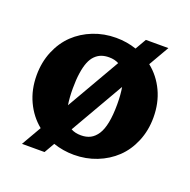

<svg xmlns="http://www.w3.org/2000/svg" viewBox="-100 -586 717 723"><g transform="rotate(20 258.5 -224.5)"><path d="M365.5 -488.3H455.8L408.7 -406.7Q448.2 -375.2 470.3 -328.1Q492.4 -281 492.4 -223.1Q492.4 -171.1 474 -127Q455.6 -82.8 423.8 -52.6Q392.1 -22.5 349.2 -5.6Q306.4 11.2 258.3 11.2Q214.8 11.2 175.3 -2.4L151.4 39.1H61L106.9 -40.5Q68.1 -72 46.3 -118.9Q24.4 -165.8 24.4 -223.1Q24.4 -275.1 42.8 -319.3Q61.3 -363.5 92.9 -393.7Q124.5 -423.8 167.4 -440.7Q210.2 -457.5 258.3 -457.5Q301.3 -457.5 340.1 -444.3ZM258.3 -379.4Q241.2 -379.4 227.8 -374.5Q214.4 -369.6 203.1 -358.4Q191.9 -347.2 184.7 -329.3Q177.5 -311.5 173.5 -284.9Q169.4 -258.3 169.4 -223.1Q169.4 -185.1 174.1 -156.7L297.4 -370.4Q281 -379.4 258.3 -379.4ZM342 -291.3 218 -76.2Q234.6 -66.9 258.3 -66.9Q279.8 -66.9 295.7 -75.1Q311.5 -83.3 323.4 -101.3Q335.2 -119.4 341.2 -149.9Q347.2 -180.4 347.2 -223.1Q347.2 -262.2 342 -291.3Z"/></g></svg>

Font: Orelega One
Style: Regular
Weight: 400
Version: Version 1.1 ; ttfautohint (v1.8.3)